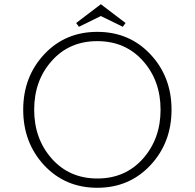

<svg xmlns="http://www.w3.org/2000/svg" viewBox="-20 -878 923 910"><path d="M189 -95Q90 -202 90 -358Q90 -514 189.5 -620.5Q289 -727 441 -727Q593 -727 693 -620.5Q793 -514 793 -358Q793 -202 693 -95Q593 12 441 12Q289 12 189 -95ZM225 -589Q142 -496 142 -358Q142 -220 225.5 -126Q309 -32 441.5 -32Q574 -32 657.5 -126Q741 -220 741 -358Q741 -496 657.5 -589.5Q574 -683 441 -683Q308 -683 225 -589ZM458 -802 354 -751 341 -769 458 -858 575 -769 562 -751Z"/></svg>

Font: Julius Sans One
Style: Regular
Weight: 400
Designer: Luciano Vergara
Foundry: LatinoType
Version: Version 1.001